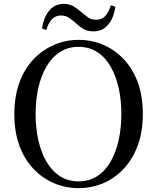

<svg xmlns="http://www.w3.org/2000/svg" viewBox="-20 -955 812 992"><path d="M197 -808Q206 -867 235 -901Q264 -935 309 -935Q338 -935 358.5 -923Q379 -911 396 -896Q415 -880 433 -866.5Q451 -853 477 -853Q506 -853 524 -872.5Q542 -892 553 -928L576 -920Q567 -860 538 -826.5Q509 -793 463 -793Q433 -793 413 -804.5Q393 -816 377 -831Q359 -847 340 -861Q321 -875 294 -875Q267 -875 248.5 -855.5Q230 -836 219 -800ZM386 17Q319 17 259 -8.5Q199 -34 152.5 -83Q106 -132 80 -203Q54 -274 54 -366Q54 -456 80 -527.5Q106 -599 152.5 -648Q199 -697 259 -723Q319 -749 386 -749Q454 -749 513.5 -723.5Q573 -698 619.5 -649Q666 -600 692 -529Q718 -458 718 -366Q718 -275 692 -204Q666 -133 619.5 -83.5Q573 -34 513.5 -8.5Q454 17 386 17ZM386 -18Q441 -18 482.5 -45Q524 -72 551.5 -120Q579 -168 593 -231Q607 -294 607 -366Q607 -438 593 -500.5Q579 -563 551.5 -611Q524 -659 482.5 -686Q441 -713 386 -713Q331 -713 289.5 -686Q248 -659 220 -611Q192 -563 178 -500.5Q164 -438 164 -366Q164 -294 178 -231Q192 -168 220 -120Q248 -72 289.5 -45Q331 -18 386 -18Z"/></svg>

Font: Noto Serif JP ExtraLight Medium
Style: Regular
Weight: 500
Version: Version 2.003-H1;hotconv 1.1.1;makeotfexe 2.6.0